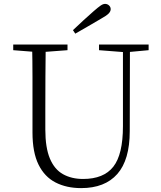

<svg xmlns="http://www.w3.org/2000/svg" viewBox="-20 -952 828 987"><path d="M355 -797Q382 -823 409.5 -848Q437 -873 462 -895Q485 -915 497.5 -923.5Q510 -932 520 -932Q532 -932 540.5 -924Q549 -916 549 -905Q549 -893 538 -882Q527 -871 498 -855Q466 -836 433 -817Q400 -798 367 -779ZM397 15Q322 15 265.5 -14Q209 -43 178 -106Q147 -169 147 -271V-387Q147 -472 147 -556Q147 -640 145 -723H215Q214 -641 213.5 -557Q213 -473 213 -387V-286Q213 -193 236.5 -137Q260 -81 304 -56.5Q348 -32 407 -32Q513 -32 562.5 -95Q612 -158 612 -303V-723H648L647 -278Q647 -130 583 -57.5Q519 15 397 15ZM48 -694V-723H327V-694L194 -684H175ZM489 -694V-723H744V-694L636 -684H618Z"/></svg>

Font: Noto Serif KR
Style: Regular
Weight: 200
Designer: Ryoko NISHIZUKA 西塚涼子 (kana & ideographs); Frank Grießhammer (Latin, Greek & Cyrillic); Wenlong ZHANG 张文龙 (bopomofo); San
Foundry: Adobe
Version: Version 2.001;hotconv 1.1.0;makeotfexe 2.6.0